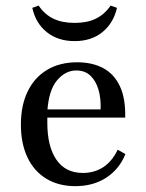

<svg xmlns="http://www.w3.org/2000/svg" viewBox="-20 -648 518 680"><path d="M246.8 11.3Q187.9 11.3 144.4 -14.9Q100.8 -41.1 77.4 -90.3Q54 -139.5 54 -206.5Q54 -275 78.2 -324.6Q102.4 -374.2 147.2 -400.8Q191.9 -427.4 253.2 -427.4Q306.5 -427.4 345.2 -406.9Q383.9 -386.3 404.4 -343.1Q425 -300 423.4 -231.5H113.7L112.9 -260.5H336.3Q337.9 -300 328.6 -331Q319.4 -362.1 300 -380.2Q280.6 -398.4 250 -398.4Q211.3 -398.4 181.9 -363.3Q152.4 -328.2 147.6 -253.2L148.4 -251.6Q147.6 -242.7 147.6 -233.5Q147.6 -224.2 147.6 -212.9Q147.6 -129 179.8 -82.3Q212.1 -35.5 273.4 -35.5Q313.7 -35.5 345.2 -55.6Q376.6 -75.8 396.8 -117.7L424.2 -102.4Q402.4 -48.4 356 -18.5Q309.7 11.3 246.8 11.3ZM244.4 -502.4Q185.5 -502.4 146 -533.9Q106.5 -565.3 94.4 -620.2L116.9 -628.2Q137.9 -596.8 169 -581.9Q200 -566.9 244.4 -566.9Q288.7 -566.9 319.4 -581.9Q350 -596.8 371.8 -628.2L394.4 -620.2Q381.5 -565.3 342.3 -533.9Q303.2 -502.4 244.4 -502.4Z"/></svg>

Font: Playfair 5pt SemiExpanded Light Medium
Style: Regular
Weight: 500
Version: Version 2.203